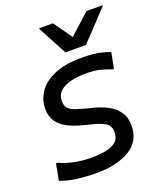

<svg xmlns="http://www.w3.org/2000/svg" viewBox="-142 -850 793 947"><g transform="rotate(-20 255.0 -376.0)"><path d="M28 -106H36Q69 -90 112.5 -81Q156 -72 204 -72Q236 -72 270.5 -77Q305 -82 328.5 -99Q352 -116 352 -152Q352 -188 324 -203Q296 -218 252 -228L220 -236Q173 -248 139.5 -265.5Q106 -283 88 -309.5Q70 -336 70 -376Q70 -424 97.5 -464Q125 -504 181.5 -528Q238 -552 324 -552Q372 -552 407 -546Q442 -540 472 -528L456 -446H448Q417 -458 389 -465Q361 -472 316 -472Q247 -472 203.5 -450.5Q160 -429 160 -384Q160 -358 173.5 -344.5Q187 -331 211 -323.5Q235 -316 264 -308L296 -300Q335 -290 368 -272.5Q401 -255 421.5 -226.5Q442 -198 442 -156Q442 -72 375 -32Q308 8 200 8Q152 8 100 1.5Q48 -5 12 -20ZM259 -604 178 -756V-760H250L319 -663L426 -760H510V-756L367 -604Z"/></g></svg>

Font: Kufam
Style: Italic
Weight: 400
Italic angle: -11°
Designer: Artur Schmal
Foundry: Original Type
Version: Version 1.301; ttfautohint (v1.8.3)